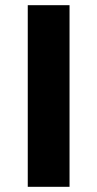

<svg xmlns="http://www.w3.org/2000/svg" viewBox="-20 -720 375 740"><path d="M87 0H248V-700H87Z"/></svg>

Font: Talent SemiBold
Style: Bold
Weight: 700
Designer: Mike Powis
Version: Version 1.001;hotconv 1.0.109;makeotfexe 2.5.65596